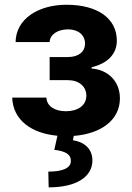

<svg xmlns="http://www.w3.org/2000/svg" viewBox="-20 -573 567 823"><path d="M179 -154.5H32.3C35.9 -58.2 114.3 -1.4 226.2 8.9L212.7 69.2C262.1 75.3 284.8 89.1 283.7 118.3C282.7 148.4 246.8 162.6 187.1 162.6L188.6 230.1C307.5 230.1 376.4 185 376.1 114.3C375.7 64.6 341.3 35.5 292.6 28.1L296.2 9.6C413 0.4 494 -58.2 494 -151.3C494 -227.3 439.6 -274.9 372.9 -279.1V-284.8C440.7 -301.1 480.8 -340.9 480.8 -398.8C480.8 -494 398.4 -552.6 264.9 -552.6C142.8 -552.6 47.9 -490.8 46.9 -392.8H192.8C193.9 -424.7 226.6 -447.1 271.7 -447.1C316.4 -447.1 344.5 -422.2 344.5 -385.7C344.5 -352.6 318.2 -328.5 271.3 -328.5H192.8V-229.4H271.3C318.5 -229.4 350.1 -202.4 350.1 -163C350.1 -119.7 312.1 -96.2 262.8 -96.2C214.1 -96.2 180.4 -118.3 179 -154.5Z"/></svg>

Font: Magic Ui Pro
Style: Bold
Weight: 700
Designer: Stefan Endress, Andreas Faust
Version: Version 1.000;FEAKit 1.0